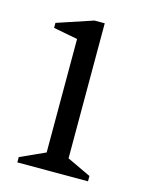

<svg xmlns="http://www.w3.org/2000/svg" viewBox="-79 -508 424 559"><g transform="rotate(15 133.0 -228.5)"><path d="M27 0V-16L102 -50V-392L29 -406V-421L137 -457H168V-50L240 -16V0Z"/></g></svg>

Font: Ancizar Serif Light
Style: Regular
Weight: 300
Designer: Cesar Puertas, Viviana Monsalve, Julian Moncada, Julian Prieto, Jose Castro, Felipe Aragon, Mariel Hernandez, Sara Alarc
Version: Version 8.100